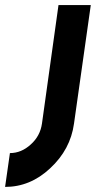

<svg xmlns="http://www.w3.org/2000/svg" viewBox="-104 -520 377 755"><path d="M126 -500 61 -34Q54 15 17 48Q-20 82 -65 82L-84 215Q15 215 93 142Q133 105 156.5 61Q180 17 187 -34L253 -500Z"/></svg>

Font: Unageo
Style: Bold-Italic
Weight: 700
Designer: Richard Sepsi
Foundry: Richard Sepsi
Version: Version 2.000